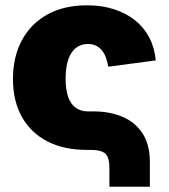

<svg xmlns="http://www.w3.org/2000/svg" viewBox="-20 -570 641 730"><path d="M396 140.1V67.9Q396 28.8 380.6 14.4Q365.2 0 326.2 0H311Q222.7 0 159.7 -32.7Q96.7 -65.4 63 -126Q29.3 -186.5 29.3 -270Q29.3 -353.5 63 -416.5Q96.7 -479.5 159.7 -514.6Q222.7 -549.8 311 -549.8Q367.7 -549.8 413.6 -534.9Q459.5 -520 493.7 -492.7Q527.8 -465.3 547.9 -426.8Q567.9 -388.2 572.3 -340.3L391.6 -316.4Q388.2 -337.4 381.8 -353.5Q375.5 -369.6 365.7 -380.6Q356 -391.6 343 -397.2Q330.1 -402.8 314 -402.8Q288.1 -402.8 269 -388.2Q250 -373.5 239.7 -344.2Q229.5 -314.9 229.5 -271Q229.5 -227.1 239.7 -199.7Q250 -172.4 269 -159.4Q288.1 -146.5 314 -146.5H335Q397 -146.5 445.6 -126Q494.1 -105.5 522 -62.7Q549.8 -20 549.8 45.4V140.1Z"/></svg>

Font: Inter 16pt Black
Style: Regular
Weight: 900
Version: Version 4.001;git-66647c0bb